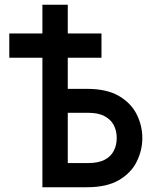

<svg xmlns="http://www.w3.org/2000/svg" viewBox="-20 -786 656 806"><path d="M19 -543.5V-645.5H406V-543.5ZM158 0V-766H264.5V-413H345Q428.5 -413 479.8 -382.8Q531 -352.5 554.2 -305.2Q577.5 -258 577.5 -206.5Q577.5 -155.5 554.2 -108Q531 -60.5 479.8 -30.2Q428.5 0 345 0ZM264.5 -101.5H350.5Q392.5 -101.5 418.8 -115Q445 -128.5 457.5 -152.5Q470 -176.5 470 -206.5Q470 -237 457.5 -260.8Q445 -284.5 418.8 -298.5Q392.5 -312.5 350.5 -312.5H264.5Z"/></svg>

Font: Overpass Mono SemiBold
Style: Regular
Weight: 600
Monospace: yes
Designer: Delve Withrington, Dave Bailey
Foundry: Delve Fonts LLC
Version: Version 4.000